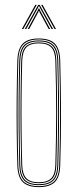

<svg xmlns="http://www.w3.org/2000/svg" viewBox="-20 -763 318 788"><path d="M139.2 5Q95.5 5 74.1 -15Q52.8 -35 51.2 -85Q49.2 -154.5 48.5 -223.4Q47.8 -292.2 48.4 -364.1Q49 -436 51.2 -514Q52.8 -563 73.4 -584Q94 -605 139.2 -605Q184.8 -605 205.2 -584Q225.8 -563 227.2 -514Q230 -410.8 230.4 -305.2Q230.8 -199.8 227.2 -85Q225.8 -35 204.4 -15Q183 5 139.2 5ZM139.2 1Q180.8 1 201.4 -18Q222 -37 223.2 -85.2Q226.8 -202 226.5 -305.8Q226.2 -409.5 223.2 -513.8Q222 -562.2 201.5 -581.6Q181 -601 139.2 -601Q97.8 -601 77.1 -581.6Q56.5 -562.2 55.2 -513.8Q53.2 -444.2 52.5 -375.2Q51.8 -306.2 52.4 -234.6Q53 -163 55.2 -85.2Q56.5 -37 77.1 -18Q97.8 1 139.2 1ZM139.2 -3Q97.8 -3 79.1 -22.1Q60.5 -41.2 59.2 -85.2Q57.2 -159 56.5 -229.2Q55.8 -299.5 56.5 -369.9Q57.2 -440.2 59.2 -513.8Q60.5 -558.5 79.1 -577.8Q97.8 -597 139.2 -597Q180.8 -597 199.4 -577.8Q218 -558.5 219.2 -513.8Q221.2 -444.2 222 -375.2Q222.8 -306.2 222.1 -234.5Q221.5 -162.8 219.2 -85.2Q218 -41.2 199.4 -22.1Q180.8 -3 139.2 -3ZM139.2 -7Q178.8 -7 196.4 -25.1Q214 -43.2 215.2 -85.5Q218.5 -196.2 218.5 -300Q218.5 -403.8 215.2 -513.5Q214 -556 196.4 -574.5Q178.8 -593 139.2 -593Q99.8 -593 82.1 -574.5Q64.5 -556 63.2 -513.5Q61.2 -443.8 60.5 -374.8Q59.8 -305.8 60.4 -234.4Q61 -163 63.2 -85.5Q64.5 -43.2 82.2 -25.1Q100 -7 139.2 -7ZM139.2 -11Q104 -11 86.2 -27.4Q68.5 -43.8 67.2 -85.5Q65.2 -159.5 64.5 -229.8Q63.8 -300 64.5 -370Q65.2 -440 67.2 -513.5Q68.5 -556 86.2 -572.5Q104 -589 139.2 -589Q174.5 -589 192.4 -572.5Q210.2 -556 211.2 -513.5Q214.2 -408.8 214.5 -305.5Q214.8 -202.2 211.2 -85.5Q210.2 -43.8 192.4 -27.4Q174.5 -11 139.2 -11ZM139.2 -15Q174.5 -15 190.4 -31.5Q206.2 -48 207.2 -85.8Q210.5 -197.2 210.5 -299.9Q210.5 -402.5 207.2 -513.5Q206.2 -551.8 190.4 -568.4Q174.5 -585 139.2 -585Q104 -585 88.2 -568.4Q72.5 -551.8 71.2 -513.5Q69.2 -439 68.5 -368.8Q67.8 -298.5 68.5 -228.8Q69.2 -159 71.2 -85.8Q72.5 -48 88.2 -31.5Q104 -15 139.2 -15ZM69.8 -644 124.8 -743H130.8L75.8 -644ZM81.8 -644 136.8 -743H142.8L197.8 -644H191.8L144.8 -729.2L140.8 -737.5H138.8L134.8 -729.2L87.8 -644ZM93.8 -644 133.8 -717.8 138.8 -728.8H140.8L145.8 -717.8L185.8 -644H179.8L142.2 -713.2L140.8 -718H138.8L137.2 -713.2L99.8 -644ZM203.8 -644 148.8 -743H154.8L209.8 -644Z"/></svg>

Font: Big Shoulders Inline Display Thin Thin
Style: Regular
Weight: 250
Version: Version 2.002